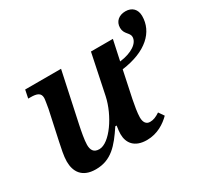

<svg xmlns="http://www.w3.org/2000/svg" viewBox="-134 -809 1055 1001"><g transform="rotate(-30 393.5 -309.0)"><path d="M486 10C550 10 598 -23 629 -54L607 -86C584 -71 568 -64 547 -64C525 -64 512 -80 512 -111C512 -137 520 -182 526 -212L560 -373C710 -393 787 -468 787 -563C787 -603 763 -628 723 -628C684 -628 656 -605 656 -567C656 -528 689 -520 689 -494C689 -457 643 -424 569 -415L595 -536H463L413 -296C391 -192 310 -73 247 -73C212 -73 202 -95 202 -125C202 -152 212 -204 219 -237L283 -536H67L57 -487H71C109 -487 131 -479 131 -449C131 -440 126 -412 122 -388L84 -212C77 -178 67 -135 67 -102C67 -43 95 9 179 9C272 9 321 -49 378 -135H386C383 -117 381 -98 381 -86C381 -33 411 10 486 10Z"/></g></svg>

Font: Noto Serif SemiBold
Style: Italic
Weight: 600
Italic angle: -12°
Designer: Monotype Design Team
Foundry: Monotype Imaging Inc.
Version: Version 2.014